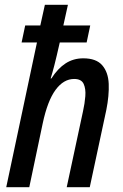

<svg xmlns="http://www.w3.org/2000/svg" viewBox="-20 -780 511 800"><path d="M6 0 134 -603H70L85 -674H148L167 -760H263L244 -674H356L341 -603H229Q215 -541 206.5 -508Q198 -475 191 -453H194Q221 -495 253.5 -516Q286 -537 327 -537Q381 -537 406 -508Q431 -479 433 -430.5Q435 -382 423 -322L354 0H258L326 -317Q333 -348 335.5 -379Q338 -410 328.5 -430.5Q319 -451 289 -451Q245 -451 211.5 -405.5Q178 -360 158 -266L102 0Z"/></svg>

Font: Noto Sans Condensed Medium
Style: Italic
Weight: 500
Width: 3
Italic angle: -12°
Designer: Monotype Design Team
Foundry: Monotype Imaging Inc.
Version: Version 2.013; ttfautohint (v1.8.4.7-5d5b)